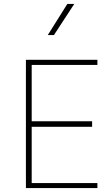

<svg xmlns="http://www.w3.org/2000/svg" viewBox="-20 -953 554 973"><path d="M473.6 -25.4H140.6V-310.5H446.8V-338.4H140.6V-624H473.6V-649.9H111.3V0H473.6ZM321.3 -933.1 222.2 -775.4H253.4L356.4 -933.1Z"/></svg>

Font: Estedad-FD VF
Style: Regular
Weight: 100
Designer: Amin Abedi
Version: Version 7.3